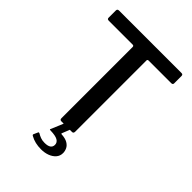

<svg xmlns="http://www.w3.org/2000/svg" viewBox="-270 -862 1196 1196"><g transform="rotate(45 328.0 -264.5)"><path d="M39 -728Q39 -735 42.5 -738.5Q46 -742 54 -742H603Q611 -742 614 -738.5Q617 -735 617 -728V-664Q617 -652 603 -652H405Q394 -652 394 -643V-15Q394 0 381 0H287Q274 0 274 -14V-641Q274 -652 263 -652H53Q39 -652 39 -664ZM435 132Q435 158 419 176Q403 194 377.5 203.5Q352 213 321 213Q294 213 270.5 207.5Q247 202 226 190Q219 186 221 180L234 151Q236 146 243 149Q256 157 271.5 163Q287 169 308 169Q336 169 349.5 159.5Q363 150 363 132Q363 111 343.5 100Q324 89 280 88Q275 88 273 86.5Q271 85 274 81L310 -5H364L342 50Q340 56 346 56Q380 58 399.5 69.5Q419 81 427 98Q435 115 435 132Z"/></g></svg>

Font: Libre Franklin Medium
Style: Regular
Weight: 500
Designer: Pablo Impallari, Rodrigo Fuenzalida, Nhung Nguyen
Foundry: Impallari Type
Version: Version 3.000